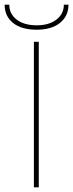

<svg xmlns="http://www.w3.org/2000/svg" viewBox="-53 -807 315 827"><path d="M114 -627V0H93V-627ZM222 -787H242Q242 -738 205.5 -708.5Q169 -679 105 -679Q40 -679 3.5 -708Q-33 -737 -33 -787H-13Q-13 -747 19 -722.5Q51 -698 105 -698Q158 -698 190 -722.5Q222 -747 222 -787Z"/></svg>

Font: Blinker Thin
Style: Regular
Weight: 100
Designer: Juergen Huber
Foundry: supertype
Version: Version 1.017;hotconv 1.0.117;makeotfexe 2.5.65602